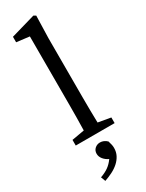

<svg xmlns="http://www.w3.org/2000/svg" viewBox="-255 -775 808 1061"><g transform="rotate(-30 149.0 -244.0)"><path d="M25 -694 181 -739 195 -731 191 -589V-210Q191 -170 191.5 -130Q192 -90 193 -50L273 -36V0H25V-36L105 -50Q106 -91 106.5 -130.5Q107 -170 107 -210V-649L25 -659ZM202 117Q202 143 191 164Q180 185 161.5 201.5Q143 218 119 230Q95 242 69 251L58 222Q89 211 110 196Q131 181 148 157Q128 148 115 132Q102 116 102 97Q102 77 116 64.5Q130 52 149 52Q173 52 193 71Q198 87 200 97Q202 107 202 117Z"/></g></svg>

Font: Source Serif Pro
Style: Regular
Weight: 400
Designer: Frank Grießhammer
Foundry: Adobe Systems Incorporated
Version: Version 2.000;PS 1.000;hotconv 16.6.51;makeotf.lib2.5.65220